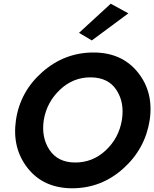

<svg xmlns="http://www.w3.org/2000/svg" viewBox="-20 -997 831 1035"><path d="M672 -925 475 -779 406 -820 577 -977ZM66 -350Q89 -504 208.5 -609Q328 -714 484 -714Q637 -714 723 -607Q809 -500 787 -350Q763 -195 644.5 -88.5Q526 18 368 18Q214 17 129 -91Q44 -199 66 -350ZM216 -350Q202 -257 246.5 -189.5Q291 -122 383 -121Q479 -120 550 -186.5Q621 -253 637 -350Q652 -444 608 -511.5Q564 -579 470 -580Q375 -581 303.5 -513.5Q232 -446 216 -350Z"/></svg>

Font: Jost* 600 Semi
Style: Italic
Weight: 600
Italic angle: -10°
Version: Version 3.500